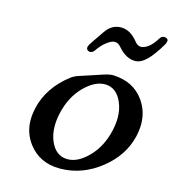

<svg xmlns="http://www.w3.org/2000/svg" viewBox="-110 -808 831 921"><g transform="rotate(15 306.0 -347.5)"><path d="M264.2 -555.7Q246.1 -560.1 248.5 -574.7V-576.2Q251 -586.4 265.6 -606.9L304.7 -664.1Q334.5 -708 380.9 -708Q426.8 -708 463.9 -661.6Q478 -642.6 495.6 -642.6Q510.7 -642.6 530.8 -656.7Q550.3 -670.4 571.3 -704.1Q579.1 -717.3 592.8 -717.3Q595.2 -717.3 598.1 -716.8Q611.8 -712.9 611.8 -703.6Q611.8 -702.1 611.3 -700.7L610.4 -696.8Q608.4 -688 605.5 -684.1Q572.3 -627.4 543.5 -598.6Q514.2 -569.8 485.4 -569.8Q441.4 -569.8 402.3 -614.3Q387.2 -633.3 369.6 -633.3Q356.4 -633.3 339.8 -622.1L328.1 -613.8Q306.6 -597.2 286.1 -566.9Q277.8 -555.7 264.2 -555.7ZM376 -424.3Q325.7 -424.3 273.4 -371.1Q221.7 -317.9 202.6 -234.9Q194.8 -200.2 194.8 -169.4Q194.8 -127 210 -92.8Q236.3 -33.2 290.5 -30.8H296.9Q347.2 -31.2 398.4 -84Q449.7 -136.7 468.8 -219.7Q476.6 -254.4 476.6 -284.7Q476.6 -327.1 460.9 -362.3Q434.1 -421.9 381.3 -424.3ZM586.4 -224.1Q563 -123 473.6 -51.8Q384.3 19.5 277.3 22H269.5Q169.9 21.5 114.3 -51.8Q75.7 -103 75.7 -167Q75.7 -195.8 82.5 -225.6V-227.1Q108.4 -337.4 209 -413.1Q222.7 -423.3 243.7 -430.2Q264.6 -436.5 295.9 -447.3Q327.1 -458 356 -467.3Q384.3 -476.6 402.3 -476.6H404.3Q504.4 -472.7 556.6 -399.9Q593.3 -348.6 593.3 -283.7Q593.3 -256.8 586.9 -227.1Z"/></g></svg>

Font: Caudex
Style: Bold
Weight: 700
Italic angle: -13°
Version: Version 1.04